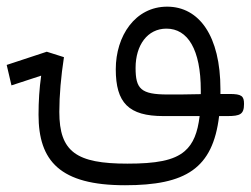

<svg xmlns="http://www.w3.org/2000/svg" viewBox="-93 -341 742 568"><path d="M276.9 207C456.5 207 536.6 157.7 555.2 2.4H579.1C617.7 2.4 628.9 -2.9 628.9 -33.7C628.9 -56.6 622.1 -63 586.4 -63H559.1C559.1 -67.9 559.1 -72.3 559.1 -77.1C559.1 -233.9 496.6 -321.3 401.4 -321.3C307.1 -321.3 249.5 -234.9 249.5 -136.2C249.5 -36.6 287.6 2.4 390.6 2.4H497.6C491.7 51.3 479 84 453.6 106C420.9 134.3 367.7 143.1 283.7 143.1C133.3 143.1 82.5 108.4 82.5 -9.8C82.5 -59.1 87.4 -114.7 96.2 -171.9L45.4 -188L-73.2 -148.9L-59.1 -88.4L28.8 -117.2C23.4 -79.1 21 -41.5 21 -1.5C21 135.3 84.5 207 276.9 207ZM501 -62.5C465.8 -61.5 430.2 -61.5 402.8 -61.5C323.7 -61.5 308.1 -78.1 308.1 -140.1C308.1 -207.5 343.3 -256.3 399.4 -256.3C462.4 -256.3 501 -194.8 501 -73.7C501 -69.8 501 -65.9 501 -62.5Z"/></svg>

Font: Cascadia Mono Light
Style: Regular
Weight: 300
Monospace: yes
Designer: Aaron Bell
Foundry: Saja Typeworks
Version: Version 2404.023